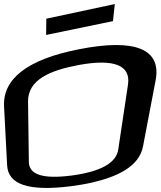

<svg xmlns="http://www.w3.org/2000/svg" viewBox="-89 -911 790 945"><path d="M677 -516C706 -669 578 -723 302 -669C44 -619 -76 -522 -69 -387L-54 -98C-49 -2 52 31 257 6C295 1 332 -5 366 -13C483 -40 596 -89 615 -191ZM298 -591C472 -623 555 -590 541 -495L493 -175C483 -108 405 -66 263 -47C122 -29 54 -51 53 -114L49 -411C48 -520 160 -565 298 -591ZM467 -807 476 -891 139 -819 138 -739Z"/></svg>

Font: Gamestation Warped
Style: Regular
Weight: 400
Designer: Jonas Hecksher
Foundry: Jonas Hecksher, Playtypeª, e-types AS
Version: Version 1.003